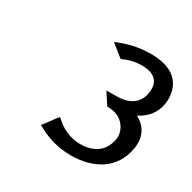

<svg xmlns="http://www.w3.org/2000/svg" viewBox="-102 -894 609 609"><g transform="rotate(30 203.0 -589.0)"><path d="M97 -422 101 -420C131 -403 172 -386 227 -386C304 -386 377 -420 391 -508C398 -553 378 -584 346 -600C375 -615 399 -640 405 -678C408 -696 417 -792 288 -792C241 -792 205 -782 173 -769L166 -766L211 -730L214 -731C233 -740 255 -746 281 -746C325 -746 350 -726 343 -682C336 -636 298 -621 259 -621H222L250 -578H253C312 -578 331 -530 327 -505C319 -455 284 -432 234 -432C194 -432 162 -451 141 -471L136 -474Z"/></g></svg>

Font: Charger Sport
Style: DfExtObl
Weight: 400
Designer: Jasper
Foundry: Cannot Into Space Fonts
Version: Version 1.1